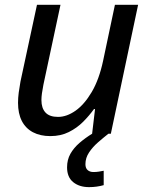

<svg xmlns="http://www.w3.org/2000/svg" viewBox="-20 -558 623 801"><path d="M189.9 9.8Q147.9 9.8 117.4 -6.3Q86.9 -22.5 71 -53.5Q55.2 -84.5 55.2 -128.9Q55.2 -149.4 58.1 -171.6Q61 -193.8 65.4 -217.8L134.3 -538.1H232.4L161.1 -204.6Q157.2 -185.1 155 -168.9Q152.8 -152.8 152.8 -140.6Q152.8 -106.9 169.7 -88.6Q186.5 -70.3 222.2 -70.3Q258.3 -70.3 295.2 -96.2Q332 -122.1 362.8 -174.3Q393.6 -226.6 410.2 -304.7L459.5 -538.1H556.2L442.4 0H364.3L376.5 -103H372.1Q352.5 -75.7 326.7 -49.8Q300.8 -23.9 267.1 -7.1Q233.4 9.8 189.9 9.8ZM351.6 222.7Q311 222.7 285.4 201.9Q259.8 181.2 259.8 140.1Q259.8 108.4 273.7 83.7Q287.6 59.1 311.5 38.3Q335.4 17.6 365.7 -1L432.1 0Q411.1 16.6 388.9 35.9Q366.7 55.2 351.6 77.9Q336.4 100.6 336.4 127Q336.4 143.6 345.7 151.6Q355 159.7 369.6 159.7Q381.8 159.7 392.3 158Q402.8 156.2 412.6 154.3V214.4Q398.9 218.3 383.5 220.5Q368.2 222.7 351.6 222.7Z"/></svg>

Font: Open Sans Medium
Style: Italic
Weight: 500
Italic angle: -12°
Designer: Monotype Design Team
Foundry: Monotype Imaging Inc.
Version: Version 3.000